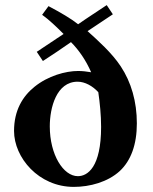

<svg xmlns="http://www.w3.org/2000/svg" viewBox="-20 -722 599 752"><path d="M35 -209C35 -105 131 10 269 10C332 10 402 -9 449 -52C493 -93 516 -156 516 -239C516 -324 494 -400 453 -462C418 -515 365 -562 323 -600L422 -666L398 -702C367 -681 320 -651 286 -627C257 -650 217 -673 170 -698L145 -664C172 -645 202 -616 229 -589L124 -519L148 -483C179 -503 224 -533 258 -557C289 -526 317 -485 337 -439C320 -442 302 -444 286 -444C237 -444 168 -425 115 -382C69 -345 35 -290 35 -209ZM285 -32C228 -32 175 -116 175 -227C175 -300 201 -402 284 -402C313 -402 343 -385 365 -361C371 -320 376 -271 376 -225C376 -67 323 -32 285 -32Z"/></svg>

Font: Libertinus Serif
Style: Bold
Weight: 700
Designer: Philipp H. Poll, Khaled Hosny
Foundry: Caleb Maclennan
Version: Version 7.050;RELEASE